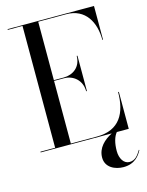

<svg xmlns="http://www.w3.org/2000/svg" viewBox="-139 -834 865 1128"><g transform="rotate(-15 294.0 -270.0)"><path d="M372 -278H376.5V-493H372C372 -426 322.5 -390 265.5 -390H205.5V-745.5H375.5C492.5 -745.5 542 -652 542 -545H546V-750H20.5V-745.5H110V-4.5H20.5V0H453C405.5 24.5 361.5 63.5 361.5 123.5C361.5 183.5 418.5 209.5 469.5 209.5C540.5 209.5 569.5 164.5 584.5 136.5L582 134.5C563.5 164.5 546.5 189.5 511 189.5C477 189.5 454.5 154 454.5 108C454.5 60.5 465 22.5 484 0H556.5V-225H552C552 -98 502.5 -4.5 365.5 -4.5H205.5V-385.5H265.5C322.5 -385.5 372 -345 372 -278Z"/></g></svg>

Font: Bodoni* 36pt
Style: Regular
Weight: 400
Version: Version 2.3